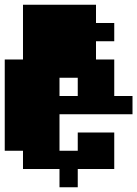

<svg xmlns="http://www.w3.org/2000/svg" viewBox="-20 -713 579 810"><path d="M0 -77V-462H77V-693H385V-616H462V-539H385V-462H462V-308H539V-231H231V-77H308V-154H462V0H308V77H231V0H77V-77ZM308 -308V-385H231V-308Z"/></svg>

Font: Coral Pixels
Style: Regular
Weight: 400
Designer: Tanukizamurai
Foundry: TanukiFont
Version: Version 1.000; ttfautohint (v1.8.4.7-5d5b)